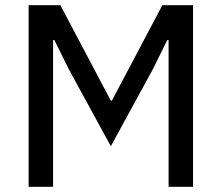

<svg xmlns="http://www.w3.org/2000/svg" viewBox="-20 -718 852 738"><path d="M90 0H184V-564H189L246 -449L406 -156L566 -449L623 -564H628V0H722V-698H604L410 -331H406L212 -698H90Z"/></svg>

Font: IBM Plex Arabic Text
Style: Regular
Weight: 450
Designer: Mike Abbink, Paul van der Laan, Pieter van Rosmalen, Wael Morcos, Khajak Apelian
Foundry: Bold Monday
Version: Version 1.0